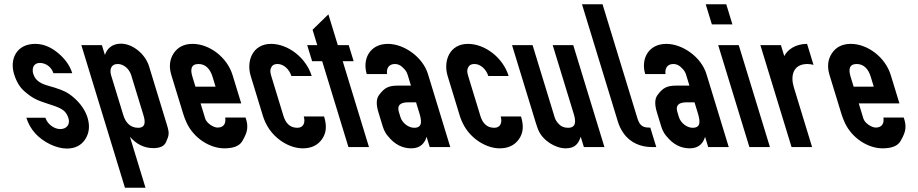

<svg xmlns="http://www.w3.org/2000/svg" viewBox="-20 -687 4290 897"><path d="M261.3 -84C233.4 -84 201.4 -106.5 192.1 -137H103.1C111.4 -109.7 125.4 -85.2 145 -63.5C181.3 -23.5 242.3 7 292.1 7C330.8 7 359.5 -7.5 378.3 -36.5C397.1 -65.5 400.6 -99.3 388.8 -138C378.3 -172.1 354.3 -205.7 324.8 -231C294.1 -257.3 275.4 -264.3 237.3 -277L203.2 -287C173.4 -295.8 145.8 -308 135.4 -342C128 -366.1 136 -393 165.8 -393C193.3 -393 220.4 -374.7 229.5 -345H317.5C306.7 -380.3 284.3 -412 250.4 -440C216.5 -468 181.3 -482 144.6 -482C57.2 -482 24.3 -410.8 45.7 -341C56.3 -306.3 72.1 -279.8 93 -261.5C134.5 -225.1 156.4 -217.7 204.2 -202L225.3 -195C246.7 -188.3 263.2 -180.8 274.7 -172.5C286.3 -164.2 294.7 -151.3 300 -134C307.9 -108 293.7 -84 261.3 -84Z M470.2 -430 456.1 -476H360.1L563.7 190H659.7L587 -48C617.8 -12.7 654.2 5 696.2 5C727.5 5 747.3 -4.3 755.6 -23C769.6 -54.6 772.3 -63.2 760.1 -103L676.4 -377C658.3 -436 598.9 -483 545 -483C500.1 -483 478.4 -455.9 470.2 -430ZM530 -388C558.2 -388 583.9 -365.5 593.2 -335L650.1 -149C658.6 -121 662.4 -90 625.1 -90C590.1 -90 567 -113.1 556.1 -149L499.2 -335C491.3 -360.8 497.9 -388 530 -388Z M996.5 -91C976.9 -91 945.2 -111.7 938.7 -133L917 -204H1107L1066.6 -336C1040.8 -420.6 957.5 -482 880 -482C840.6 -482 811.2 -467.5 791.8 -438.5C772.3 -409.5 768.6 -375.3 780.6 -336L836 -155C840.2 -141 845.7 -126.8 852.4 -112.5C886 -41 960.6 6 1028.2 6C1070.8 6 1098.8 -5.2 1111.9 -27.5C1125.1 -49.8 1132.6 -68.3 1134.5 -83C1136.3 -97.7 1135 -112.3 1130.5 -127L1127.1 -138H1032.1C1036 -114.3 1028.4 -91 996.5 -91ZM907.7 -388C941.7 -388 962.4 -362.8 972.8 -329L987.1 -282H893.1L878.8 -329C868.6 -362.2 872 -388 907.7 -388Z M1369.3 -90C1334.7 -90 1314.8 -111.1 1304.1 -146L1247.3 -332C1242.8 -346.7 1241.9 -357.8 1244.5 -365.5C1248.9 -378 1255.8 -388 1277.1 -388C1305.4 -388 1331.9 -362.5 1341.3 -332H1436.3C1410 -418 1325.3 -482 1246.4 -482C1159.4 -482 1130.1 -401.2 1151.3 -332L1208.1 -146C1213.2 -129.3 1220.4 -113 1229.6 -97C1264.9 -35.9 1333.4 6 1394.6 6C1433.9 6 1463.7 -8 1483.8 -36C1505.3 -65.9 1507.3 -99.8 1494.1 -143H1399.1C1406.8 -117.8 1400.4 -90 1369.3 -90Z M1607.8 0H1703.8L1581.2 -401H1632.2L1609.2 -476H1558.2L1514.2 -620L1440.2 -548L1462.2 -476H1415.2L1438.2 -401H1485.2Z M1973 -48 1987.6 0H2083.6L1979.4 -341C1954.5 -422.2 1866.2 -482 1792.3 -482C1706.4 -482 1672.4 -409.5 1693.4 -341H1788.4C1784.6 -364.3 1794 -388 1825 -388C1837.7 -388 1849.1 -383.3 1859.3 -374C1880 -355 1881.4 -347.5 1887.4 -328L1899.9 -287H1835.9C1815.9 -287 1799.7 -283.8 1787.3 -277.5C1774.9 -271.2 1762.5 -259.3 1750.1 -242C1737.8 -224.7 1737 -198.3 1747.8 -163L1764.3 -109C1770 -90.3 1774.9 -70.7 1793.3 -50C1823.4 -12.7 1859.5 6 1901.5 6C1946.8 6 1965.1 -21.2 1973 -48ZM1887.7 -209H1923.7L1937.8 -163C1948.1 -129.4 1958.4 -90 1915.1 -90C1888.6 -90 1859.4 -111.9 1850.8 -140L1843.5 -164C1834.1 -194.9 1849.6 -209 1887.7 -209Z M2289.3 -90C2254.7 -90 2234.8 -111.1 2224.1 -146L2167.3 -332C2162.8 -346.7 2161.9 -357.8 2164.5 -365.5C2168.9 -378 2175.8 -388 2197.1 -388C2225.4 -388 2251.9 -362.5 2261.3 -332H2356.3C2330 -418 2245.3 -482 2166.4 -482C2079.4 -482 2050.1 -401.2 2071.3 -332L2128.1 -146C2133.2 -129.3 2140.4 -113 2149.6 -97C2184.9 -35.9 2253.4 6 2314.6 6C2353.9 6 2383.7 -8 2403.8 -36C2425.3 -65.9 2427.3 -99.8 2414.1 -143H2319.1C2326.8 -117.8 2320.4 -90 2289.3 -90Z M2693.1 -48 2707.8 0H2803.8L2658.2 -476H2562.2L2660.7 -154C2669.8 -124 2673.6 -90 2634.2 -90C2616.9 -90 2603.2 -95 2593.2 -105C2573.6 -124.4 2571.6 -137.9 2566.7 -154L2468.2 -476H2372.2L2481.7 -118C2486.8 -101.3 2491.2 -88.7 2494.8 -80C2516.2 -29.1 2575.9 6 2622.6 6C2670 6 2683.4 -20.1 2693.1 -48Z M2795 -667H2699L2866.9 -118C2872.6 -99.3 2881.1 -81.8 2892.4 -65.5C2924.8 -18.8 2975.2 0 3025 0H3046L3018.1 -91H3011.1C2978.4 -91 2966.6 -105.7 2957.1 -137Z M3274 -48 3288.6 0H3384.6L3280.4 -341C3255.5 -422.2 3167.2 -482 3093.3 -482C3007.4 -482 2973.4 -409.5 2994.4 -341H3089.4C3085.6 -364.3 3095 -388 3126 -388C3138.7 -388 3150.1 -383.3 3160.3 -374C3181 -355 3182.4 -347.5 3188.4 -328L3200.9 -287H3136.9C3116.9 -287 3100.7 -283.8 3088.3 -277.5C3075.9 -271.2 3063.5 -259.3 3051.1 -242C3038.8 -224.7 3038 -198.3 3048.8 -163L3065.3 -109C3071 -90.3 3075.9 -70.7 3094.3 -50C3124.4 -12.7 3160.5 6 3202.5 6C3247.8 6 3266.1 -21.2 3274 -48ZM3188.7 -209H3224.7L3238.8 -163C3249.1 -129.4 3259.4 -90 3216.1 -90C3189.6 -90 3160.4 -111.9 3151.8 -140L3144.5 -164C3135.1 -194.9 3150.6 -209 3188.7 -209Z M3481 0H3577L3431.4 -476H3335.4ZM3305.8 -573H3401.8L3373 -667H3277Z M3780.6 -384 3750.6 -482C3697.1 -482 3659.2 -455.4 3644 -425L3628.4 -476H3532.4L3678 0H3774L3688.7 -279C3672.2 -332.7 3684.9 -388 3752.3 -388C3761.5 -388 3771.7 -386.3 3780.6 -384Z M4071.5 -91C4051.9 -91 4020.2 -111.7 4013.7 -133L3992 -204H4182L4141.6 -336C4115.8 -420.6 4032.5 -482 3955 -482C3915.6 -482 3886.2 -467.5 3866.8 -438.5C3847.3 -409.5 3843.6 -375.3 3855.6 -336L3911 -155C3915.2 -141 3920.7 -126.8 3927.4 -112.5C3961 -41 4035.6 6 4103.2 6C4145.8 6 4173.8 -5.2 4186.9 -27.5C4200.1 -49.8 4207.6 -68.3 4209.5 -83C4211.3 -97.7 4210 -112.3 4205.5 -127L4202.1 -138H4107.1C4111 -114.3 4103.4 -91 4071.5 -91ZM3982.7 -388C4016.7 -388 4037.4 -362.8 4047.8 -329L4062.1 -282H3968.1L3953.8 -329C3943.6 -362.2 3947 -388 3982.7 -388Z"/></svg>

Font: Din Kursivschrift
Style: LeftEng
Weight: 400
Version: Version 1.089